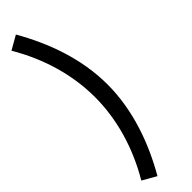

<svg xmlns="http://www.w3.org/2000/svg" viewBox="-438 -1132 1268 1268"><g transform="rotate(-45 195.5 -498.0)"><path d="M12.5 108.8 108.8 163.8C220 -30 303.8 -256.2 303.8 -497.5C303.8 -738.8 220 -965 108.8 -1158.8L12.5 -1103.8C127.5 -910 186.2 -700 186.2 -497.5C186.2 -295 127.5 -85 12.5 108.8Z"/></g></svg>

Font: Basalte Marquee
Style: Regular
Weight: 400
Designer: Ange Degheest & Benjamin Gomez & Eugénie Bidaut
Foundry: Velvetyne Type Foundry
Version: Version 1.000;FEAKit 1.0